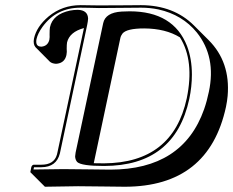

<svg xmlns="http://www.w3.org/2000/svg" viewBox="-20 -666 905 745"><path d="M237.8 -452.6Q231.4 -422.9 202.1 -418.9Q199.2 -418.5 196.8 -418.5Q182.1 -419.4 173.8 -426.3L117.7 -482.9Q107.9 -494.6 111.8 -516.1Q121.6 -562.5 168.5 -602.1Q221.7 -646 292.5 -646Q305.7 -646 326.7 -645.5Q348.6 -645 363.3 -645Q400.9 -645 470.7 -645.5Q513.2 -646 527.3 -646Q654.3 -645.5 732.9 -566.9L789.6 -510.3Q874.5 -425.3 863.3 -293.9Q861.3 -272.5 856.9 -251.5Q790 58.1 464.4 58.6Q435.1 58.6 379.9 57.6Q318.4 56.6 282.7 56.6L154.3 58.6L97.7 2L101.6 -18.1Q104.5 -25.9 110.8 -26.9H140.6Q189.5 -26.9 200.7 -65.4Q201.7 -69.3 202.6 -73.2L305.7 -557.1Q250 -542 240.2 -501.5Q238.8 -493.2 238.8 -476.6Q240.2 -465.3 237.8 -452.6ZM678.2 -521Q622.6 -555.2 539.6 -555.7Q471.2 -555.7 455.1 -535.6Q448.7 -527.3 446.8 -517.6L343.8 -32.7Q360.8 -32.2 383.8 -32.2Q650.4 -34.2 704.6 -284.2Q734.9 -430.7 678.2 -521ZM171.4 -511.2Q173.3 -522.9 172.4 -531.2V-532.2V-532.7Q172.4 -552.2 173.8 -560.1Q184.6 -610.8 252 -625Q267.6 -627.9 282.2 -627.9Q320.8 -626.5 321.8 -593.8Q321.3 -583.5 318.4 -569.8L212.4 -70.8Q199.2 -17.6 140.6 -17.1H111.8V-16.1L109.9 -8.3Q184.1 -9.8 226.1 -9.8Q262.2 -9.8 323.2 -8.8Q378.4 -7.8 407.7 -7.8Q689.5 -7.8 772 -242.2Q783.2 -274.4 790.5 -310.1Q819.3 -445.3 743.7 -540Q687.5 -608.9 594.7 -629.4Q562 -636.2 527.3 -636.2Q513.2 -636.2 471.2 -635.7Q400.9 -635.3 363.3 -634.8Q348.6 -634.8 326.2 -635.7Q305.2 -636.2 292.5 -636.2Q199.2 -636.2 145 -562Q126.5 -536.1 121.6 -514.2Q117.2 -489.7 133.3 -485.8Q136.7 -485.4 140.1 -484.9Q165 -486.8 171.4 -511.2ZM273.4 -74.2 380.4 -576.2Q389.2 -617.2 451.7 -621.1Q464.4 -621.6 482.9 -622.1Q652.8 -622.1 705.6 -487.8Q724.6 -438 724.6 -376.5Q724.6 -330.1 714.4 -281.7Q658.2 -22.5 383.8 -22Q295.4 -22 279.3 -37.6Q272 -46.4 271.5 -59.1Q272 -65.9 273.4 -74.2Z"/></svg>

Font: Linux Biolinum Shadow O
Style: Italic
Weight: 400
Italic angle: -12°
Designer: Philipp H. Poll
Foundry: Philipp H. Poll
Version: Version 0.6.2